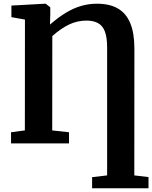

<svg xmlns="http://www.w3.org/2000/svg" viewBox="-20 -773 820 1035"><path d="M476.5 242V182L557.5 172.5V-517Q557.5 -571 545.5 -602.8Q533.5 -634.5 508.8 -648.2Q484 -662 446.5 -662Q396.5 -662 352.2 -640.8Q308 -619.5 262 -578.5L261.5 -70L352 -60V0H39.5V-60L114 -70L114.5 -667.5L41.5 -680.5V-743L222 -753H226.5L251 -733.5V-695.5L249.5 -640.5Q293.5 -679 334.8 -704Q376 -729 417.2 -741Q458.5 -753 503 -753Q571 -753 615.5 -727.2Q660 -701.5 682.2 -648Q704.5 -594.5 704.5 -511L704 172.5L780.5 181.5V242Z"/></svg>

Font: Merriweather Light 18pt
Style: Bold
Weight: 700
Version: Version 2.100